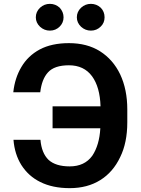

<svg xmlns="http://www.w3.org/2000/svg" viewBox="-20 -964 730 997"><path d="M190 -238Q196 -169 232 -134Q269 -100 342 -100Q419 -100 459 -155Q496 -210 501 -298H253V-412H502Q499 -512 458 -568Q416 -625 338 -625Q262 -625 229 -588Q197 -553 189 -485H49Q57 -559 91 -616Q125 -674 186 -707Q248 -740 338 -740Q432 -740 499 -698Q567 -655 604 -578Q641 -499 641 -396V-329Q641 -223 604 -148Q567 -70 501 -29Q434 13 342 13Q253 13 189 -19Q128 -49 91 -107Q56 -163 50 -238ZM188 -825Q166 -846 166 -874Q166 -903 188 -924Q210 -944 239 -944Q268 -944 290 -924Q310 -902 310 -874Q310 -846 290 -826Q269 -805 239 -805Q210 -805 188 -825ZM401 -825Q379 -846 379 -874Q379 -903 401 -924Q423 -944 452 -944Q481 -944 503 -924Q523 -904 523 -874Q523 -845 503 -826Q482 -805 452 -805Q423 -805 401 -825Z"/></svg>

Font: Sinter Bold
Style: Regular
Weight: 700
Foundry: Adobe & rsms
Version: Version 1.000